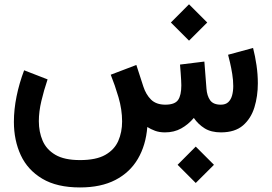

<svg xmlns="http://www.w3.org/2000/svg" viewBox="-20 -604 1239 876"><path d="M873.1 64.8 790.3 147.9 873.1 230.8 956.2 147.9ZM842.4 -584.4 759.6 -501.3 842.4 -418.5 925.5 -501.3ZM732.7 0Q774.4 0 806.5 -17.9Q838.7 -35.7 864.3 -65.9Q884.1 -37 913.6 -18.5Q943.2 0 988.3 0Q1052.1 -0.2 1088.6 -31.7Q1125.1 -63.2 1140.8 -114.3Q1156.4 -165.3 1156.4 -223.6Q1156.4 -264.9 1150.3 -306.5Q1144.2 -348 1134.6 -385.2L1020.6 -354.2Q1023.9 -342 1029.5 -318.3Q1035.1 -294.6 1039.6 -266.4Q1044.2 -238.1 1044.2 -211.3Q1044.2 -188.3 1039 -168.9Q1033.7 -149.5 1021.4 -137.9Q1009.1 -126.4 987.5 -126.4Q953 -126.4 938.7 -146.6Q924.4 -166.9 922 -199.7L912.4 -323.1L801.3 -309.4Q802.9 -290.9 804.3 -271.8Q805.8 -252.7 806.5 -237.5Q807.3 -222.3 807.3 -214.6Q807.3 -169.1 792.4 -147.8Q777.5 -126.4 733.7 -126.4Q692.4 -126.7 669.1 -149.6Q645.9 -172.6 634 -209.2L602.1 -307.6L485.2 -263.1Q504.1 -216.4 520.6 -160.4Q537.1 -104.3 537.1 -50Q537.1 -1 519.6 39Q502.1 79 460.3 102.7Q418.6 126.4 344.9 126.4Q273.4 126.4 232.5 102.2Q191.6 78.1 174.4 37.7Q157.2 -2.6 157.2 -51.3Q157.2 -94.5 168.8 -143.4Q180.3 -192.2 197.1 -241.8L90.1 -283.3Q67.8 -224.5 55.6 -164.5Q43.4 -104.5 43.4 -48Q43.4 36.2 74.8 104Q106.2 171.7 173 211.4Q239.7 251.2 344.9 251.2Q440.6 251.2 506.6 217Q572.6 182.8 609 120.8Q645.5 58.7 652.1 -24.6Q667.8 -14.6 687.4 -7.3Q707 0 732.7 0Z"/></svg>

Font: Vazirmatn
Style: Regular
Weight: 400
Designer: Saber Rastikerdar
Foundry: Saber Rastikerdar
Version: Version 33.003;September 2, 2022;FontCreator 14.0.0.2862 64-